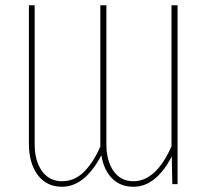

<svg xmlns="http://www.w3.org/2000/svg" viewBox="-20 -701 796 731"><path d="M656 -681V0H636L634 -106Q607 -52 570 -21Q533 10 488 10Q438 10 406.5 -22Q375 -54 366 -110Q303 10 216 10Q157 10 123.5 -35Q90 -80 90 -155V-681H112V-153Q112 -88 140 -49.5Q168 -11 216 -11Q263 -11 298.5 -45.5Q334 -80 362 -143V-157V-681H385V-153Q385 -88 412.5 -49.5Q440 -11 488 -11Q574 -11 633 -144V-681Z"/></svg>

Font: Fira Sans Extra Condensed Thin
Style: Regular
Weight: 250
Width: 1
Designer: Carrois Corporate & Edenspiekermann AG
Foundry: Carrois Corporate GbR & Edenspiekermann AG
Version: Version 4.203